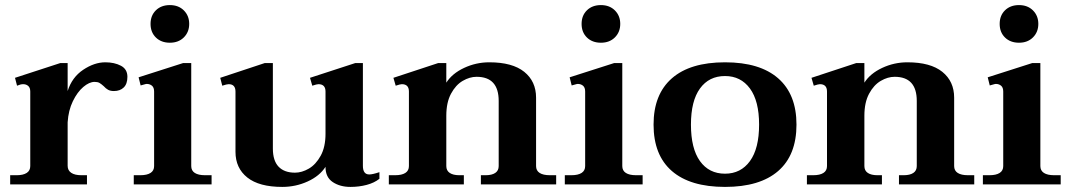

<svg xmlns="http://www.w3.org/2000/svg" viewBox="-20 -725 4209 755"><path d="M481 -423Q481 -395 466.5 -381Q452 -367 428 -367Q414 -367 405 -372Q396 -377 388 -386Q378 -395 371 -399Q364 -403 352 -403Q331 -403 307.5 -383Q284 -363 266.5 -327Q249 -291 246 -244V-73Q246 -55 260 -45.5Q274 -36 300 -36H322V0H20V-36H46Q71 -36 85 -45Q99 -54 99 -72V-365Q99 -380 91 -387Q83 -394 71 -394Q61 -394 47 -388L39 -419L217 -477H246V-367Q263 -421 307 -450.5Q351 -480 394 -480Q430 -480 455.5 -466.5Q481 -453 481 -423Z M572 -631Q572 -664 593 -684.5Q614 -705 648 -705Q682 -705 703 -684Q724 -663 724 -631Q724 -599 703 -578Q682 -557 648 -557Q614 -557 593 -577.5Q572 -598 572 -631ZM506 -36H532Q558 -36 572 -45Q586 -54 586 -72V-365Q586 -381 577.5 -388Q569 -395 557 -395Q554 -395 547.5 -393Q541 -391 533 -389L525 -421L700 -477H732V-72Q732 -54 746 -45Q760 -36 786 -36H812V0H506Z M1472 -48V-22Q1452 -6 1422 2Q1392 10 1358 10Q1317 10 1288.5 -9Q1260 -28 1260 -68V-69Q1237 -33 1190 -11.5Q1143 10 1090 10Q999 10 952.5 -27Q906 -64 906 -128V-365Q906 -394 879 -394Q872 -394 854 -388L846 -419L1021 -477H1053V-141Q1053 -93 1075.5 -69.5Q1098 -46 1140 -46Q1167 -46 1194.5 -62Q1222 -78 1241 -112.5Q1260 -147 1260 -199V-365Q1260 -394 1232 -394Q1226 -394 1208 -388L1199 -419L1377 -477H1407V-73Q1407 -39 1432 -39Q1445 -39 1472 -48Z M2167 -36V0H1871V-36H1890Q1914 -36 1927.5 -45Q1941 -54 1941 -72V-328Q1941 -423 1854 -423Q1827 -423 1799.5 -407Q1772 -391 1753.5 -356.5Q1735 -322 1735 -270V-72Q1735 -54 1748.5 -45Q1762 -36 1786 -36H1804V0H1509V-36H1534Q1560 -36 1574 -45Q1588 -54 1588 -72V-365Q1588 -394 1560 -394Q1554 -394 1536 -388L1527 -419L1703 -477H1735V-400Q1758 -436 1805 -458Q1852 -480 1904 -480Q1995 -480 2041.5 -442.5Q2088 -405 2088 -341V-72Q2088 -54 2102 -45Q2116 -36 2142 -36Z M2267 -631Q2267 -664 2288 -684.5Q2309 -705 2343 -705Q2377 -705 2398 -684Q2419 -663 2419 -631Q2419 -599 2398 -578Q2377 -557 2343 -557Q2309 -557 2288 -577.5Q2267 -598 2267 -631ZM2201 -36H2227Q2253 -36 2267 -45Q2281 -54 2281 -72V-365Q2281 -381 2272.5 -388Q2264 -395 2252 -395Q2249 -395 2242.5 -393Q2236 -391 2228 -389L2220 -421L2395 -477H2427V-72Q2427 -54 2441 -45Q2455 -36 2481 -36H2507V0H2201Z M2550 -235Q2550 -354 2622 -417Q2694 -480 2831 -480Q2968 -480 3040 -417Q3112 -354 3112 -235Q3112 -115 3040 -52.5Q2968 10 2831 10Q2694 10 2622 -52.5Q2550 -115 2550 -235ZM2965 -235Q2965 -328 2929 -377Q2893 -426 2831 -426Q2768 -426 2732.5 -377Q2697 -328 2697 -235Q2697 -141 2732.5 -91.5Q2768 -42 2831 -42Q2893 -42 2929 -91.5Q2965 -141 2965 -235Z M3811 -36V0H3515V-36H3534Q3558 -36 3571.5 -45Q3585 -54 3585 -72V-328Q3585 -423 3498 -423Q3471 -423 3443.5 -407Q3416 -391 3397.5 -356.5Q3379 -322 3379 -270V-72Q3379 -54 3392.5 -45Q3406 -36 3430 -36H3448V0H3153V-36H3178Q3204 -36 3218 -45Q3232 -54 3232 -72V-365Q3232 -394 3204 -394Q3198 -394 3180 -388L3171 -419L3347 -477H3379V-400Q3402 -436 3449 -458Q3496 -480 3548 -480Q3639 -480 3685.5 -442.5Q3732 -405 3732 -341V-72Q3732 -54 3746 -45Q3760 -36 3786 -36Z M3911 -631Q3911 -664 3932 -684.5Q3953 -705 3987 -705Q4021 -705 4042 -684Q4063 -663 4063 -631Q4063 -599 4042 -578Q4021 -557 3987 -557Q3953 -557 3932 -577.5Q3911 -598 3911 -631ZM3845 -36H3871Q3897 -36 3911 -45Q3925 -54 3925 -72V-365Q3925 -381 3916.5 -388Q3908 -395 3896 -395Q3893 -395 3886.5 -393Q3880 -391 3872 -389L3864 -421L4039 -477H4071V-72Q4071 -54 4085 -45Q4099 -36 4125 -36H4151V0H3845Z"/></svg>

Font: Taviraj SemiBold
Style: Regular
Weight: 600
Designer: Katatrad Team
Foundry: CadsonDemak
Version: Version 1.001